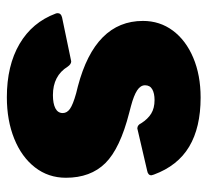

<svg xmlns="http://www.w3.org/2000/svg" viewBox="-42 -538 591 546"><g transform="rotate(90 253.0 -265.5)"><path d="M19 -129Q18 -131 18 -135Q18 -144 30 -147L150 -172L155 -173Q163 -173 170 -163Q196 -121 251 -121Q275 -121 288.5 -128Q302 -135 302 -149Q302 -161 290 -169.5Q278 -178 246 -187L226 -192Q40 -241 40 -377Q40 -425 67.5 -462Q95 -499 144.5 -520Q194 -541 258 -541Q343 -541 397.5 -508.5Q452 -476 477 -408Q479 -402 479 -401Q479 -396 475.5 -393Q472 -390 466 -389L350 -362L346 -361Q336 -361 331 -372Q319 -391 303.5 -400.5Q288 -410 265 -410Q246 -410 234.5 -403.5Q223 -397 223 -383Q223 -370 237.5 -360.5Q252 -351 282 -343L301 -338Q403 -312 444.5 -270Q486 -228 486 -158Q486 -108 456.5 -70Q427 -32 375 -11Q323 10 257 10Q167 10 105.5 -26Q44 -62 19 -129Z"/></g></svg>

Font: LINE Seed Sans TH App ExtraBold
Style: Regular
Weight: 800
Designer: Dalton Maag Ltd | Thai characters by Cadson Demak Co.,Ltd.
Foundry: Dalton Maag Ltd
Version: Version 1.003